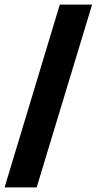

<svg xmlns="http://www.w3.org/2000/svg" viewBox="-20 -763 422 838"><path d="M0 55 241 -743H382L140 55Z"/></svg>

Font: Saira SemiCondensed ExtraBold
Style: Regular
Weight: 800
Width: 4
Designer: Hector Gatti with collaboration of the Omnibus-Type team
Foundry: Omnibus-Type
Version: Version 1.101